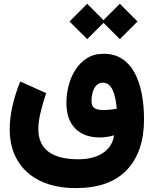

<svg xmlns="http://www.w3.org/2000/svg" viewBox="-20 -718 805 1005"><path d="M514.6 -605.5 607.4 -513.2 699.7 -605.5 607.4 -698.2ZM343.8 -605.5 436.5 -513.2 528.8 -605.5 436.5 -698.2ZM591.3 -148.9Q578.1 -146.5 559.8 -144.3Q541.5 -142.1 522.5 -142.1Q488.8 -142.1 473.9 -152.6Q459 -163.1 459 -188Q459 -213.4 465.3 -235.6Q471.7 -257.8 484.9 -271.5Q498 -285.2 518.6 -285.2Q535.6 -285.2 547.9 -275.6Q560.1 -266.1 568.8 -248.3Q577.6 -230.5 583 -205.3Q588.4 -180.2 591.3 -148.9ZM522 -436.5Q471.7 -436.5 435.1 -413.3Q398.4 -390.1 374.5 -352.3Q350.6 -314.5 339.1 -269.3Q327.6 -224.1 327.6 -180.2Q327.6 -91.8 374 -45.2Q420.4 1.5 502.9 1.5Q521.5 1.5 541.5 -1.7Q561.5 -4.9 576.7 -9.8Q568.8 49.3 519.3 82.5Q469.7 115.7 389.6 115.7Q286.1 115.7 233.4 75.9Q180.7 36.1 180.7 -42Q180.7 -80.1 191.9 -127.7Q203.1 -175.3 221.7 -230.5L85.9 -291.5Q58.1 -222.2 44.4 -159.4Q30.8 -96.7 30.8 -41.5Q30.8 53.7 72.3 122.8Q113.8 191.9 191.4 229.2Q269 266.6 377 266.6Q553.7 266.6 643.8 171.6Q733.9 76.7 733.9 -92.8Q733.9 -167.5 721.4 -230.2Q709 -293 683.3 -339.4Q657.7 -385.7 617.7 -411.1Q577.6 -436.5 522 -436.5Z"/></svg>

Font: Estedad-FD-VF Thin
Style: Regular
Weight: 100
Designer: Amin Abedi
Version: Version 5.0